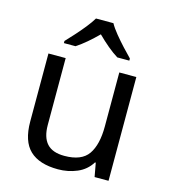

<svg xmlns="http://www.w3.org/2000/svg" viewBox="-114 -857 847 958"><g transform="rotate(15 309.0 -378.0)"><path d="M533 -536V0H461L448 -71H444Q418 -29 372 -9.5Q326 10 274 10Q177 10 128 -36.5Q79 -83 79 -185V-536H168V-191Q168 -127 197 -95Q226 -63 287 -63Q376 -63 410.5 -113Q445 -163 445 -257V-536ZM353 -766Q365 -744 387.5 -716.5Q410 -689 434.5 -662.5Q459 -636 478 -617V-606H416Q390 -622 362 -645.5Q334 -669 307 -696Q280 -669 253 -646Q226 -623 200 -606H140V-617Q159 -637 182.5 -663Q206 -689 228 -716.5Q250 -744 263 -766Z"/></g></svg>

Font: Noto Sans Ol Chiki
Style: Regular
Weight: 400
Designer: Monotype Design Team, Lewis McGuffie
Foundry: Monotype Imaging Inc.
Version: Version 2.003